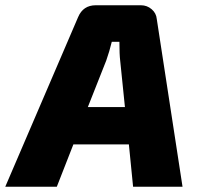

<svg xmlns="http://www.w3.org/2000/svg" viewBox="-65 -710 749 730"><path d="M425 -161H214L151 0H-45L232 -645Q251 -690 299 -690H471Q494 -690 511.5 -675Q529 -660 531 -638L629 0H441ZM410 -303 392 -479Q389 -503 389 -551H360Q351 -514 339 -480L269 -303Z"/></svg>

Font: Ezarion Extra Bold
Style: Italic
Weight: 800
Italic angle: -8°
Designer: Natanael Gama
Version: Version 1.001;PS 001.001;hotconv 1.0.70;makeotf.lib2.5.58329